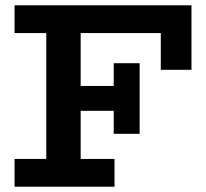

<svg xmlns="http://www.w3.org/2000/svg" viewBox="-20 -706 779 726"><path d="M588 -442V-581H35V-686H704V-442ZM35 0V-105H413V0ZM155 -58V-626H285V-58ZM207 -287V-381H465V-287ZM410 -200V-467H508V-200Z"/></svg>

Font: BioRhyme
Style: Bold
Weight: 700
Designer: Aoife Mooney
Foundry: Aoife Mooney Type
Version: Version 1.600;gftools[0.9.33]